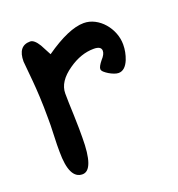

<svg xmlns="http://www.w3.org/2000/svg" viewBox="-88 -503 535 577"><g transform="rotate(-20 179.5 -214.5)"><path d="M81 0Q39 0 39 -87Q39 -96 39 -109.5Q39 -123 40 -141Q41 -158 41 -171.5Q41 -185 41 -194Q41 -232 39.5 -262Q38 -292 36 -314L30 -379Q30 -429 69 -429Q82 -429 96 -406L114 -372Q191 -426 239 -426Q257 -426 273.5 -417.5Q290 -409 302.5 -394.5Q315 -380 322 -362Q329 -344 329 -325Q329 -301 320 -278Q308 -249 287 -249Q281 -249 273 -252Q265 -255 257.5 -259.5Q250 -264 244.5 -269Q239 -274 239 -279Q239 -287 252 -303Q265 -317 265 -328Q265 -343 241 -343Q200 -343 160 -315Q115 -284 115 -246Q115 -235 115.5 -217Q116 -199 117 -175Q118 -151 118 -133Q118 -115 118 -104Q118 0 81 0Z"/></g></svg>

Font: Dongol
Style: Regular
Weight: 400
Designer: Abdo Mohamed and Ibrahim Hamdi
Foundry: Protype Foundry
Version: Version 1.000;hotconv 1.0.109;makeotfexe 2.5.65596